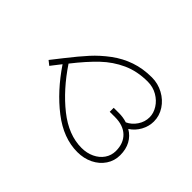

<svg xmlns="http://www.w3.org/2000/svg" viewBox="-131 -733 909 909"><g transform="rotate(-45 323.5 -278.5)"><path d="M285.4 -557.9Q292.7 -552.4 307 -540.9Q330.4 -523 341.5 -513.8Q398.4 -469.2 436.1 -435Q473.8 -400.7 506.2 -357.1Q538.6 -313.4 555.8 -263.3Q573.1 -213.2 573.1 -153.5Q573.1 -112.6 553.8 -77Q534.5 -41.4 502.1 -20.2Q469.7 0.9 432 0.9Q399.4 0.9 369.3 -15.6Q339.2 -32.2 321.2 -60.2Q304.2 -30.8 275 -14.9Q245.9 0.9 206.3 0.9Q168.7 0.9 138.1 -19.5Q107.5 -40 90.3 -75.1Q73.1 -110.3 73.1 -153.5Q73.1 -246.8 141.8 -335.7Q210.5 -424.6 318 -496.8Q307 -505.5 284 -523.4Q273.4 -531.2 267.9 -535.8ZM545 -153.5Q545 -223.3 519.8 -279Q494.5 -334.6 451.5 -379.8Q408.5 -425.1 340.1 -478.9Q235.3 -409 168.2 -324.7Q101.1 -240.3 101.1 -153.5Q101.1 -118.1 114.7 -89.4Q128.2 -60.7 152.3 -44.1Q176.5 -27.6 206.3 -27.6Q257.8 -27.6 287.2 -58.4Q316.6 -89.2 316.6 -144.3V-179.7H343.3V-146.1Q343.8 -117.6 335 -90.5Q347.4 -63.4 374.1 -45.5Q400.7 -27.6 432 -27.6Q459.1 -27.6 485.3 -43.9Q511.5 -60.2 528.3 -89.2Q545 -118.1 545 -153.5Z"/></g></svg>

Font: Arad-FD-VF Thin
Style: Regular
Weight: 100
Designer: Mohammad Darvishi
Version: Version 1.010;September 21, 2024;FontCreator 15.0.0.2992 64-